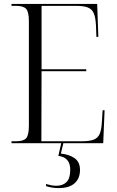

<svg xmlns="http://www.w3.org/2000/svg" viewBox="-20 -734 598 984"><path d="M39 0V-10H63Q100 -10 114 -25.5Q128 -41 128 -90V-625Q128 -673 114 -688.5Q100 -704 63 -704H39V-714H478L484 -545H474L472 -602Q470 -643 461 -665Q452 -687 430.5 -695.5Q409 -704 370 -704H193V-379H422V-369H193L192 -10H399Q439 -10 460.5 -18.5Q482 -27 491 -48Q500 -69 502 -107L506 -169H516L509 0ZM281 230Q247 230 216 220V209Q230 213 242.5 215.5Q255 218 269 218Q302 218 321 199Q340 180 340 136Q340 72 279 65L294 -1H305L292 53Q337 58 363.5 77.5Q390 97 390 137Q390 181 362 205.5Q334 230 281 230Z"/></svg>

Font: Noto Serif Display SemiCondensed Light
Style: Regular
Weight: 300
Width: 4
Designer: Monotype Design Team
Foundry: Monotype Imaging Inc.
Version: Version 2.009